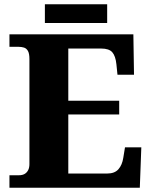

<svg xmlns="http://www.w3.org/2000/svg" viewBox="-20 -874 706 894"><path d="M24 0V-58H68Q84 -58 94.5 -64Q105 -70 111 -81.5Q117 -93 117 -110V-599Q117 -625 110 -637Q103 -649 91.5 -652.5Q80 -656 67 -656H24V-714H601L604 -526H527L522 -575Q518 -613 503 -630.5Q488 -648 451 -648H298V-405H535V-341H298V-66H479Q514 -66 531.5 -86Q549 -106 554 -139L562 -188H638L631 0ZM189 -767V-854H479V-767Z"/></svg>

Font: Noto Rashi Hebrew ExtraBold
Style: Regular
Weight: 800
Version: Version 1.006